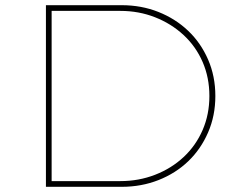

<svg xmlns="http://www.w3.org/2000/svg" viewBox="-20 -720 950 740"><path d="M157 0V-700H449Q525 -700 590.5 -674Q656 -648 705 -601.5Q754 -555 782 -490.5Q810 -426 810 -350Q810 -274 782 -209.5Q754 -145 705.5 -98.5Q657 -52 591 -26Q525 0 449 0ZM179 -13 169 -22H444Q515 -22 578 -46.5Q641 -71 688 -115Q735 -159 761 -219Q787 -279 787 -350Q787 -421 761 -481Q735 -541 687.5 -585Q640 -629 577.5 -653.5Q515 -678 444 -678H168L179 -689Z"/></svg>

Font: Lexend Giga Thin
Style: Regular
Weight: 250
Version: Version 1.007